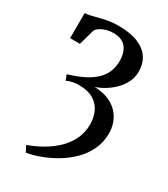

<svg xmlns="http://www.w3.org/2000/svg" viewBox="-197 -650 868 990"><g transform="rotate(30 237.0 -155.0)"><path d="M122.5 248.5 104 213Q145 198.5 186.2 175.5Q227.5 152.5 261.8 120.8Q296 89 316.5 47.8Q337 6.5 337 -44Q337 -81 322.8 -114.5Q308.5 -148 275.2 -169.2Q242 -190.5 185 -190.5Q170.5 -190.5 158 -188.5Q145.5 -186.5 135.2 -183.2Q125 -180 115.5 -175L102.5 -207Q157.5 -223.5 196 -243.2Q234.5 -263 258.8 -287Q283 -311 294.2 -339.5Q305.5 -368 305.5 -402Q305.5 -435.5 295 -460.2Q284.5 -485 262.8 -498.5Q241 -512 206.5 -512Q185.5 -512 166 -506.8Q146.5 -501.5 131.8 -492.2Q117 -483 109.5 -470L83.5 -377H25L25.5 -526.5Q44.5 -527.5 64.2 -532.5Q84 -537.5 106 -543.2Q128 -549 153.8 -553.2Q179.5 -557.5 211 -557.5Q281 -557.5 327 -538.5Q373 -519.5 395.5 -485Q418 -450.5 418 -404.5Q418 -371.5 404.5 -342.8Q391 -314 368.2 -290.5Q345.5 -267 317.5 -249.5Q289.5 -232 260.5 -222.5Q312 -220.5 347.2 -204.8Q382.5 -189 404 -164Q425.5 -139 435 -110Q444.5 -81 444.5 -53Q444.5 1.5 423.2 46.2Q402 91 366.5 125.8Q331 160.5 288.2 185.8Q245.5 211 202.2 226.8Q159 242.5 122.5 248.5Z"/></g></svg>

Font: Merriweather 48pt Medium
Style: Regular
Weight: 500
Version: Version 2.100